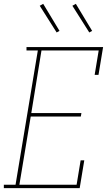

<svg xmlns="http://www.w3.org/2000/svg" viewBox="-49 -980 569 1000"><path d="M-29 0V-18H32L148 -717H89V-735H488L464 -590H444L465 -717H167L114 -391H375L372 -373H111L52 -18H350L371 -145H390L366 0ZM416 -811 328 -950 346 -960 431 -819ZM246 -811 158 -950 176 -960 261 -819Z"/></svg>

Font: Iosevka Curly Slab ThObl
Style: Regular
Weight: 100
Italic angle: -9°
Monospace: yes
Designer: Belleve Invis
Foundry: Belleve Invis
Version: Version 11.0.0; ttfautohint (v1.8.3)